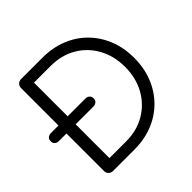

<svg xmlns="http://www.w3.org/2000/svg" viewBox="-192 -967 1153 1153"><g transform="rotate(-45 385.0 -390.5)"><path d="M36 -357Q20 -357 10 -366Q0 -375 0 -391Q0 -407 10 -416Q20 -425 36 -425H328Q344 -425 354.5 -416Q365 -407 365 -391Q365 -375 354.5 -366Q344 -357 328 -357ZM139 0Q122 0 111 -11Q100 -22 100 -39V-742Q100 -759 111 -770Q122 -781 139 -781H319Q405 -781 476.5 -752.5Q548 -724 600 -671.5Q652 -619 680.5 -548Q709 -477 709 -391Q709 -305 680.5 -233.5Q652 -162 600 -109.5Q548 -57 476.5 -28.5Q405 0 319 0ZM178 -70H319Q411 -70 481.5 -111.5Q552 -153 592 -225.5Q632 -298 632 -391Q632 -484 592 -556.5Q552 -629 481.5 -670Q411 -711 319 -711H178Z"/></g></svg>

Font: Comfortaa
Style: Regular
Weight: 400
Designer: Johan Aakerlund
Foundry: Johan Aakerlund
Version: Version 3.104; ttfautohint (v1.8.1.43-b0c9)